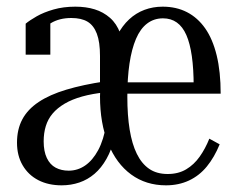

<svg xmlns="http://www.w3.org/2000/svg" viewBox="-20 -546 711 576"><path d="M296 -302V-269Q257 -265 226.5 -256.5Q196 -248 174 -235Q152 -222 138 -205.5Q124 -189 117.5 -168Q111 -147 111 -122Q111 -92 120.5 -72Q130 -52 147 -43Q164 -34 186 -34Q213 -34 235.5 -49.5Q258 -65 274.5 -95.5Q291 -126 299 -174L324 -134Q315 -97 299.5 -69.5Q284 -42 263.5 -24.5Q243 -7 218 1.5Q193 10 165 10Q125 10 95 -5.5Q65 -21 48 -50Q31 -79 31 -118Q31 -158 47 -188Q63 -218 96 -240Q129 -262 179 -277Q229 -292 296 -302ZM206 -526Q238 -526 264 -518Q290 -510 310 -492.5Q330 -475 340.5 -446.5Q351 -418 351 -378L280 -271V-378Q280 -420 270.5 -445Q261 -470 242.5 -481Q224 -492 194 -492Q158 -492 132.5 -476.5Q107 -461 90 -434Q90 -451 93.5 -461.5Q97 -472 103 -478Q109 -484 116.5 -486.5Q124 -489 131 -489V-382H57V-475Q69 -485 90 -497Q111 -509 140.5 -517.5Q170 -526 206 -526ZM483 -24Q515 -24 538.5 -38Q562 -52 579 -76Q596 -100 608 -130L639 -113Q623 -74 600.5 -46.5Q578 -19 547 -4.5Q516 10 478 10Q418 10 373.5 -22.5Q329 -55 304.5 -115.5Q280 -176 280 -257Q280 -277 282.5 -293.5Q285 -310 289.5 -323.5Q294 -337 299 -349Q304 -361 309 -372Q317 -412 332 -440.5Q347 -469 367.5 -488Q388 -507 413.5 -516.5Q439 -526 468 -526Q509 -526 541 -509.5Q573 -493 595.5 -461Q618 -429 630 -380Q642 -331 642 -265H340V-299H582L561 -287Q561 -339 555.5 -377.5Q550 -416 539 -441Q528 -466 510.5 -478.5Q493 -491 469 -491Q442 -491 421.5 -475.5Q401 -460 388 -429.5Q375 -399 368.5 -355.5Q362 -312 362 -256Q362 -200 369 -157Q376 -114 390.5 -84.5Q405 -55 427.5 -39.5Q450 -24 483 -24Z"/></svg>

Font: Roboto Serif 120pt ExtraCondensed
Style: Regular
Weight: 400
Width: 2
Designer: Greg Gazdowicz
Foundry: Commercial Type
Version: Version 1.008